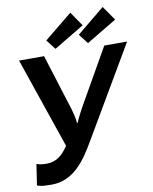

<svg xmlns="http://www.w3.org/2000/svg" viewBox="-103 -1043 905 1134"><g transform="rotate(-10 349.5 -476.5)"><path d="M46 -122 27 4C39 8 49 10 60 12C78 13 96 14 114 14C246 14 319 -93 379 -196L699 -741H562L370 -404C359 -383 350 -367 345 -356C338 -344 334 -332 328 -319H324C322 -348 314 -378 306 -406L201 -741H51L237 -197C204 -149 168 -113 107 -113C94 -113 83 -114 73 -115C63 -117 54 -119 46 -122ZM230 -830 275 -772 457 -881 398 -967ZM425 -830 470 -772 652 -881 592 -967Z"/></g></svg>

Font: Cheyenne Sans
Style: Bold Italic
Weight: 700
Italic angle: -8.13011°
Designer: The Public Sans project authors (U.S. Web Design System), Libre Franklin designed by Pablo Impallari and Rodrigo Fuenzal
Foundry: The Cheyenne Sans Project Authors
Version: Version 2.007